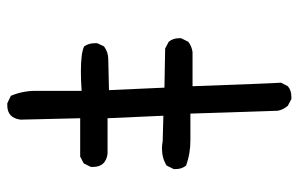

<svg xmlns="http://www.w3.org/2000/svg" viewBox="-170 -664 839 540"><g transform="rotate(-90 250.0 -393.5)"><path d="M248 6H242L223 -4Q211 -18 209 -33L201 -278H126Q88 -278 55 -290Q45 -302 45 -319V-325L55 -345Q76 -358 103 -358Q113 -358 123 -356L195 -354L188 -511H88Q51 -516 51 -552V-558L61 -578L80 -588H188L184 -756Q189 -793 224 -793H230L251 -783Q265 -750 265 -713V-584Q296 -586 319 -586Q371 -586 390 -577Q399 -564 399 -547V-540L390 -521Q374 -509 354 -509L267 -507L274 -351L384 -349L403 -339Q413 -327 413 -310V-304L403 -284Q390 -274 374 -272H278Q286 -47 288 -23L278 -4Q267 6 248 6Z"/></g></svg>

Font: Xiaolai Mono SC
Style: Regular
Weight: 400
Monospace: yes
Designer: LXGW / Nozomi Seto
Version: Version 3.113;September 30, 2024